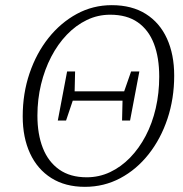

<svg xmlns="http://www.w3.org/2000/svg" viewBox="-20 -709 709 744"><path d="M204 -242 240 -432H271L269 -346L265 -328L236 -242ZM453 -242 455 -328 458 -346 488 -432H520L484 -242ZM309 15Q233 15 179 -19Q125 -53 96.5 -114.5Q68 -176 68 -258Q68 -347 94.5 -425Q121 -503 168 -562Q215 -621 277.5 -655Q340 -689 413 -689Q491 -689 545 -655Q599 -621 627 -559.5Q655 -498 655 -416Q655 -327 629 -249Q603 -171 556 -111.5Q509 -52 446 -18.5Q383 15 309 15ZM316 -22Q364 -22 406.5 -42Q449 -62 484 -98Q519 -134 544.5 -182.5Q570 -231 583.5 -289.5Q597 -348 597 -412Q597 -486 576.5 -539.5Q556 -593 514 -622.5Q472 -652 407 -652Q359 -652 316.5 -631.5Q274 -611 239 -574.5Q204 -538 178.5 -489Q153 -440 139 -382Q125 -324 125 -261Q125 -189 146 -135.5Q167 -82 209.5 -52Q252 -22 316 -22ZM240 -319 243 -355H484L481 -319Z"/></svg>

Font: Source Serif 4 Light
Style: Italic
Weight: 300
Italic angle: -12°
Designer: Frank Grießhammer
Foundry: Adobe Systems Incorporated
Version: Version 4.004;hotconv 1.0.116;makeotfexe 2.5.65601